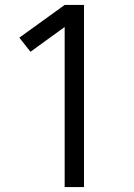

<svg xmlns="http://www.w3.org/2000/svg" viewBox="-20 -755 540 775"><path d="M241 0V-646L103 -546L58 -603L241 -735H319V0Z"/></svg>

Font: Zed Mono
Style: Regular
Weight: 400
Monospace: yes
Designer: Belleve Invis
Foundry: Belleve Invis
Version: Version 1.0.0; ttfautohint (v1.8.4)